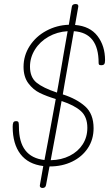

<svg xmlns="http://www.w3.org/2000/svg" viewBox="-20 -829 544 954"><path d="M502 -530Q502 -516 498 -510.5Q494 -505 483 -505Q475 -505 472.5 -507.5Q470 -510 470 -517Q470 -666 347 -674L301 -413L292 -360Q361 -338 403 -300.5Q445 -263 445 -192Q445 -136 416.5 -93Q388 -50 338.5 -26Q289 -2 227 -2H226Q221 23 209 89Q207 105 191 105Q184 105 180.5 101Q177 97 178 92L195 -4Q120 -13 81.5 -63.5Q43 -114 43 -199Q43 -213 46 -220Q49 -227 60 -227Q70 -227 72 -221Q74 -215 74 -199Q74 -48 201 -34L218 -124Q244 -264 257 -337Q211 -351 178 -367Q145 -383 121 -415Q97 -447 97 -497Q97 -553 127.5 -600.5Q158 -648 210 -676Q262 -704 322 -706L337 -796Q339 -809 356 -809Q364 -809 367 -805Q370 -801 369 -796L353 -705Q427 -699 464.5 -650Q502 -601 502 -530ZM292 -536Q289 -521 316 -674Q264 -671 221 -646.5Q178 -622 153.5 -582.5Q129 -543 129 -498Q129 -445 161.5 -418.5Q194 -392 263 -369L270 -408ZM286 -327Q268 -227 257 -167.5Q246 -108 239 -71L232 -33Q285 -34 326.5 -55Q368 -76 391 -112Q414 -148 414 -194Q414 -248 382 -277Q350 -306 286 -327Z"/></svg>

Font: Mali ExtraLight
Style: Italic
Weight: 275
Italic angle: -10°
Version: Version 1.000; ttfautohint (v1.6)